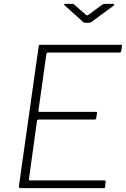

<svg xmlns="http://www.w3.org/2000/svg" viewBox="-20 -974 652 994"><path d="M180 -733Q181 -739 182.5 -740.5Q184 -742 189 -742H606Q613 -742 611 -734L608 -710Q607 -706 605 -704Q603 -702 598 -702H230Q225 -702 223 -700.5Q221 -699 220 -694L179 -401Q178 -398 179.5 -396.5Q181 -395 185 -395H477Q481 -395 482 -393Q483 -391 482 -387L478 -362Q477 -355 469 -355H181Q172 -355 171 -345L130 -48Q129 -40 136 -40H519Q524 -40 526 -38.5Q528 -37 527 -32L524 -6Q523 -2 522 -1Q521 0 517 0H87Q77 0 78 -11L180 -733ZM508 -949Q513 -952 516.5 -953Q520 -954 524 -954H565Q571 -954 571.5 -951Q572 -948 566 -943L457 -863Q454 -861 450 -858.5Q446 -856 440 -856H422Q415 -856 411.5 -859Q408 -862 404 -866L316 -945Q312 -949 312 -951.5Q312 -954 317 -954H354Q359 -954 361.5 -952.5Q364 -951 368 -947L423 -899Q431 -893 432.5 -894Q434 -895 443 -901Z"/></svg>

Font: Libre Franklin Thin Thin
Style: Italic
Weight: 250
Italic angle: -8°
Version: Version 3.000